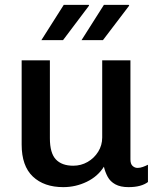

<svg xmlns="http://www.w3.org/2000/svg" viewBox="-20 -759 662 789"><path d="M240 10Q161 10 115 -33.5Q69 -77 69 -165V-511H185V-191Q185 -130 209.5 -104Q234 -78 281 -78Q313 -78 340 -93.5Q367 -109 383.5 -135.5Q400 -162 400 -194V-511H516V-104Q516 -85 525 -77Q534 -69 545 -69Q556 -69 567 -73Q578 -77 588 -82V-11Q575 -1 555 4.5Q535 10 508 10Q475 10 454 -1.5Q433 -13 422.5 -32.5Q412 -52 407 -74Q382 -34 336.5 -12Q291 10 240 10ZM315 -594 407 -739H509L511 -736L403 -594ZM150 -594 242 -739H345L346 -736L239 -594Z"/></svg>

Font: Chivo Medium
Style: Regular
Weight: 500
Designer: Hector Gatti
Foundry: Omnibus-Type
Version: Version 2.002